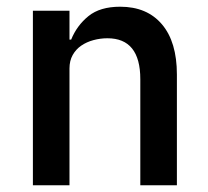

<svg xmlns="http://www.w3.org/2000/svg" viewBox="-20 -552 620 572"><path d="M78 0V-520H187V-434H192Q209 -476 243.5 -504Q278 -532 338 -532Q418 -532 462.5 -479.5Q507 -427 507 -330V0H398V-316Q398 -438 300 -438Q279 -438 258.5 -432.5Q238 -427 222 -416Q206 -405 196.5 -388Q187 -371 187 -348V0Z"/></svg>

Font: IBM Plex Sans Arabic Medium
Style: Regular
Weight: 500
Designer: Mike Abbink, Paul van der Laan, Pieter van Rosmalen, Wael Morcos, Khajak Apelian
Foundry: Bold Monday
Version: Version 1.1